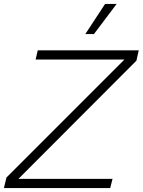

<svg xmlns="http://www.w3.org/2000/svg" viewBox="-51 -961 729 981"><path d="M486 -941H545L429 -787H385ZM524 -47 512 0H-31L-18 -54L585 -657H131L142 -704H658L646 -651L43 -47Z"/></svg>

Font: Prodigy Sans Light
Style: Italic
Weight: 300
Italic angle: -13°
Designer: Wei Huang
Foundry: Wei Huang
Version: Version 1.003; ttfautohint (v1.8.3)